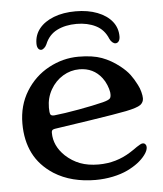

<svg xmlns="http://www.w3.org/2000/svg" viewBox="-50 -706 644 760"><g transform="rotate(-5 272.0 -326.0)"><path d="M135 -33Q81 -68 55.5 -119Q30 -170 30 -237Q30 -309 64.5 -365Q99 -421 155.5 -451.5Q212 -482 274 -482Q330 -482 366.5 -468.5Q403 -455 436 -429Q460 -410 473.5 -392Q487 -374 499 -350Q506 -337 510 -321.5Q514 -306 514 -296Q514 -280 501 -270Q487 -260 443 -251Q403 -243 298 -227L171 -208Q153 -206 148 -203Q143 -200 143 -191Q143 -139 186 -98Q212 -74 243.5 -62Q275 -50 317 -50Q387 -50 445 -87Q454 -93 461 -97.5Q468 -102 473 -106Q481 -111 487 -114.5Q493 -118 498 -118Q504 -118 508 -113.5Q512 -109 512 -102Q512 -88 499 -71Q475 -39 427 -16Q402 -4 368.5 3Q335 10 299 10Q253 10 211.5 -0.5Q170 -11 135 -33ZM355 -294Q378 -300 383.5 -306.5Q389 -313 387 -331Q385 -344 378.5 -360Q372 -376 362 -389Q329 -432 273 -432Q238 -432 207.5 -413.5Q177 -395 158.5 -362.5Q140 -330 140 -291Q140 -272 143 -265Q146 -258 159 -259Q198 -263 256.5 -273.5Q315 -284 355 -294ZM113 -548Q113 -536 117.5 -529Q122 -522 130 -522Q135 -522 141.5 -527.5Q148 -533 152 -542Q167 -579 200 -595.5Q233 -612 278 -612Q321 -612 354 -595.5Q387 -579 402 -542Q406 -533 412.5 -527.5Q419 -522 425 -522Q433 -522 438 -529Q443 -536 443 -548Q443 -582 422.5 -607.5Q402 -633 364.5 -647.5Q327 -662 278 -662Q229 -662 191.5 -647.5Q154 -633 133.5 -607.5Q113 -582 113 -548Z"/></g></svg>

Font: Raigarh
Style: Regular
Weight: 400
Designer: jaikishan Patel
Foundry: MagicType
Version: Version 1.000;FEAKit 1.0